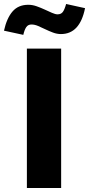

<svg xmlns="http://www.w3.org/2000/svg" viewBox="-77 -944 447 964"><path d="M0 0ZM58 0V-700H230V0ZM40 -769Q16 -774 -8.5 -779.5Q-33 -785 -57 -790Q-43 -853 -14 -886.5Q15 -920 65 -920Q86 -920 107 -912.5Q128 -905 147.5 -896Q167 -887 184 -879.5Q201 -872 212 -872Q229 -872 238 -883.5Q247 -895 255 -924Q279 -919 302.5 -913.5Q326 -908 350 -903Q324 -773 229 -773Q209 -773 189 -780.5Q169 -788 150.5 -797Q132 -806 114.5 -813.5Q97 -821 81 -821Q64 -821 55 -808Q46 -795 40 -769Z"/></svg>

Font: Rosa Sans Black
Style: Regular
Weight: 900
Designer: Pentagram / MCKL
Foundry: Pentagram / MCKL
Version: Version 1.005;September 16, 2019;FontCreator 11.5.0.2425 64-